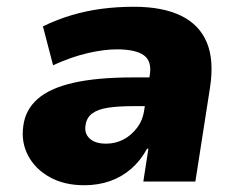

<svg xmlns="http://www.w3.org/2000/svg" viewBox="-20 -537 712 568"><path d="M229 11Q170 11 127 -13Q84 -37 63 -77Q42 -117 49 -165Q55 -212 91 -244Q127 -276 197 -292Q267 -308 374 -308H444L431 -223H375Q331 -223 300.5 -218.5Q270 -214 253 -201.5Q236 -189 233 -166Q229 -142 245.5 -127Q262 -112 294 -112Q321 -112 344.5 -124Q368 -136 385.5 -159Q403 -182 407 -214L423 -314Q430 -356 405.5 -373.5Q381 -391 326 -391Q288 -391 240 -380Q192 -369 137 -344L107 -459Q148 -479 191.5 -492Q235 -505 281 -511Q327 -517 376 -517Q461 -517 515.5 -490.5Q570 -464 592 -411Q614 -358 601 -276L558 0H404L419 -97H415Q396 -62 368.5 -38Q341 -14 306 -1.5Q271 11 229 11Z"/></svg>

Font: Nunito Sans 7pt Black
Style: Italic
Weight: 900
Italic angle: -9°
Version: Version 3.101;gftools[0.9.27]